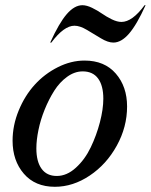

<svg xmlns="http://www.w3.org/2000/svg" viewBox="-20 -715 585 745"><path d="M308.1 -480Q385.7 -480 429.4 -429.4Q473.1 -378.9 473.1 -301.8Q473.1 -222.2 433.1 -149.7Q393.1 -77.1 328.1 -33.7Q263.2 9.8 192.9 9.8Q116.2 9.8 72.5 -41Q28.8 -91.8 28.8 -168.9Q28.8 -228.5 52.5 -286.1Q76.2 -343.8 114.5 -386Q152.8 -428.2 204.1 -454.1Q255.4 -480 308.1 -480ZM200.2 -32.2Q239.3 -32.2 274.4 -64.2Q309.6 -96.2 332 -143.1Q354.5 -189.9 367.7 -240.7Q380.9 -291.5 380.9 -332Q380.9 -382.8 360.6 -410.4Q340.3 -438 300.8 -438Q269.5 -438 240.5 -417Q211.4 -396 190.4 -362.8Q169.4 -329.6 153.3 -289.8Q137.2 -250 129.2 -210.7Q121.1 -171.4 121.1 -139.2Q121.1 -87.9 141.4 -60.1Q161.6 -32.2 200.2 -32.2ZM541 -694.8H544.9Q510.7 -619.1 480.7 -584.5Q450.7 -549.8 419.9 -549.8Q398.9 -549.8 371.8 -566.2Q344.7 -582.5 317.4 -598.9Q290 -615.2 269 -615.2Q228 -615.2 179.2 -549.8H174.8Q209 -625.5 239 -660.2Q269 -694.8 299.8 -694.8Q316.4 -694.8 337.4 -684.6Q358.4 -674.3 375.5 -662.4Q392.6 -650.4 413.6 -640.1Q434.6 -629.9 451.2 -629.9Q493.2 -629.9 541 -694.8Z"/></svg>

Font: Redaction
Style: Italic
Weight: 400
Designer: Jeremy Mickel / Forest Young
Foundry: MCKL
Version: Version 2.001;hotconv 1.0.113;makeotfexe 2.5.65598 DEVELOPME